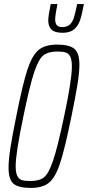

<svg xmlns="http://www.w3.org/2000/svg" viewBox="-20 -915 432 943"><path d="M22 -91Q22 -129 31 -188Q40 -247 60 -344Q91 -501 114.5 -572.5Q138 -644 170 -670Q202 -696 260 -696Q320 -696 345 -675.5Q370 -655 370 -597Q370 -559 360.5 -500Q351 -441 331 -344Q299 -186 275.5 -114.5Q252 -43 220.5 -17.5Q189 8 131 8Q71 8 46.5 -12.5Q22 -33 22 -91ZM295 -344Q333 -522 333 -588Q333 -620 325.5 -636Q318 -652 303.5 -657Q289 -662 263 -662Q218 -662 194 -644Q170 -626 148 -560.5Q126 -495 95 -344Q57 -163 57 -99Q57 -67 65 -51Q73 -35 87.5 -30.5Q102 -26 129 -26Q173 -26 196 -44Q219 -62 241 -127Q263 -192 295 -344ZM217 -815Q217 -835 229 -895H262Q251 -840 251 -820Q251 -801 259 -791.5Q267 -782 286 -782Q309 -782 322.5 -794Q336 -806 343 -828.5Q350 -851 359 -895H392Q383 -845 373.5 -816.5Q364 -788 344 -771Q324 -754 288 -754Q249 -754 233 -769.5Q217 -785 217 -815Z"/></svg>

Font: Saira Ultra Condensed Thin
Style: Italic
Weight: 100
Width: 1
Italic angle: -12°
Designer: Hector Gatti with collaboration of the Omnibus-Type team
Foundry: Omnibus-Type
Version: Version 1.001; ttfautohint (v1.8)